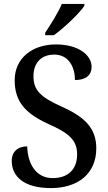

<svg xmlns="http://www.w3.org/2000/svg" viewBox="-20 -951 554 981"><path d="M211 -784V-771H255C309 -809 388 -886 411 -921V-931H296C277 -886 239 -826 211 -784ZM240 10C380 10 472 -65 472 -193C472 -296 413 -353 298 -405C185 -455 151 -491 151 -562C151 -630 191 -672 257 -672C332 -672 363 -607 363 -542C418 -542 448 -566 448 -610C448 -667 384 -724 266 -724C145 -724 55 -654 55 -541C55 -434 107 -373 224 -319C330 -272 374 -237 374 -162C374 -86 328 -41 249 -41C167 -41 122 -109 119 -203C72 -203 40 -177 40 -129C40 -51 100 10 240 10Z"/></svg>

Font: Noto Serif Ethiopic SemiCondensed Medium
Style: Regular
Weight: 500
Width: 4
Designer: Monotype Design Team
Foundry: Monotype Imaging Inc.
Version: Version 2.102